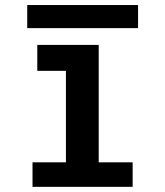

<svg xmlns="http://www.w3.org/2000/svg" viewBox="-20 -724 640 744"><path d="M124.5 -550H362.5V-95H494V0H106V-95H235.5V-168V-449.5H124.5ZM85.5 -704.5H515V-615H85.5Z"/></svg>

Font: JuliaMono ExtraBold
Style: Regular
Weight: 800
Monospace: yes
Designer: cormullion
Foundry: corm
Version: Version 0.055; ttfautohint (v1.8.4)